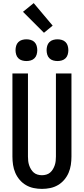

<svg xmlns="http://www.w3.org/2000/svg" viewBox="-20 -1208 540 1236"><path d="M250 8Q223 8 196.5 2.5Q170 -3 147 -16.5Q124 -30 106.5 -50.5Q89 -71 78.5 -95.5Q68 -120 64 -146.5Q60 -173 60 -200V-735H160V-200Q160 -186 161.5 -172Q163 -158 167.5 -144.5Q172 -131 179.5 -118.5Q187 -106 197.5 -97Q208 -88 222 -84Q236 -80 250 -80Q264 -80 278 -84Q292 -88 302.5 -97Q313 -106 320.5 -118.5Q328 -131 332.5 -144.5Q337 -158 338.5 -172Q340 -186 340 -200V-735H440V-200Q440 -173 436 -146.5Q432 -120 421.5 -95.5Q411 -71 393.5 -50.5Q376 -30 353 -16.5Q330 -3 303.5 2.5Q277 8 250 8ZM350 -815Q336 -815 322 -819Q308 -823 298 -833Q288 -843 284 -857Q280 -871 280 -885Q280 -899 284 -913Q288 -927 298 -937Q308 -947 322 -951Q336 -955 350 -955Q364 -955 378 -951Q392 -947 402 -937Q412 -927 416 -913Q420 -899 420 -885Q420 -871 416 -857Q412 -843 402 -833Q392 -823 378 -819Q364 -815 350 -815ZM150 -815Q136 -815 122 -819Q108 -823 98 -833Q88 -843 84 -857Q80 -871 80 -885Q80 -899 84 -913Q88 -927 98 -937Q108 -947 122 -951Q136 -955 150 -955Q164 -955 178 -951Q192 -947 202 -937Q212 -927 216 -913Q220 -899 220 -885Q220 -871 216 -857Q212 -843 202 -833Q192 -823 178 -819Q164 -815 150 -815ZM263 -997 128 -1132 197 -1188 319 -1043Z"/></svg>

Font: Iosevka Semibold
Style: Regular
Weight: 600
Monospace: yes
Designer: Belleve Invis
Foundry: Belleve Invis
Version: Version 33.2.3; ttfautohint (v1.8.4)